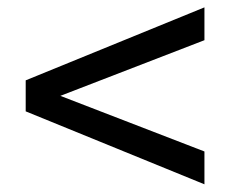

<svg xmlns="http://www.w3.org/2000/svg" viewBox="-20 -613 626 514"><path d="M527.3 -119.6 48.8 -314.9V-397.9L527.3 -593.3V-505.4L141.6 -356.4L527.3 -207.5Z"/></svg>

Font: Andika Eur
Style: Regular
Weight: 400
Designer: Victor Gaultney, Annie Olsen, Julie Remington, Don Collingsworth, Eric Hays, Becca Hirsbrunner
Foundry: SIL International
Version: Version 5.000